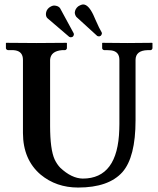

<svg xmlns="http://www.w3.org/2000/svg" viewBox="-20 -840 718 870"><path d="M202.1 -805.2Q214.8 -814.5 225.1 -814.9Q244.1 -814 252 -803.2L314 -689Q314.9 -687 314.9 -684.1Q314 -677.7 310.1 -673.8Q303.2 -670.9 300.8 -670.9Q295.9 -671.9 293.9 -672.9L195.8 -756.8Q188 -763.2 188 -776.9Q189 -794.4 202.1 -805.2ZM334 -811Q348.1 -819.8 356.9 -819.8Q380.4 -819.8 402.8 -772.9Q406.2 -765.6 413.1 -749.5Q430.2 -710.4 440.9 -692.9Q441.9 -690.9 441.9 -689Q440.9 -682.6 437 -678.2Q436 -677.7 433.6 -676.8Q430.2 -675.3 429.2 -674.8Q424.8 -675.3 420.9 -676.8L326.2 -763.2Q319.8 -771.5 318.8 -782.2Q319.8 -799.3 334 -811ZM521 -568.8Q521 -606.9 483.4 -611.8Q475.1 -612.8 465.8 -612.8H452.1Q444.3 -614.3 442.9 -621.1V-645L444.8 -646Q445.8 -646 557.1 -645L668.9 -646L670.9 -645V-621.1Q668.9 -614.3 663.1 -612.8H648.9Q594.7 -611.3 594.2 -568.8V-294.9Q594.2 -127.9 534.7 -60.1Q472.2 9.8 334 9.8Q234.9 9.8 164.1 -48.8Q84.5 -116.7 84 -236.8V-568.8Q84 -606 49.3 -611.8Q40.5 -613.3 29.8 -612.8H16.1Q8.3 -614.3 6.8 -621.1V-645L8.8 -646Q9.8 -646 146 -645L280.8 -646L283.2 -645V-621.1Q281.2 -614.3 274.9 -612.8H261.2Q209.5 -608.4 207 -568.8V-270Q207 -163.1 227.5 -117.7Q238.3 -95.2 252.9 -80.1Q304.2 -31.7 355 -30.8Q514.2 -30.8 520.5 -253.9Q521 -266.1 521 -277.8Z"/></svg>

Font: Linux Libertine O
Style: Semibold
Weight: 700
Designer: Philipp H. Poll
Foundry: Philipp H. Poll
Version: Version 5.0.0